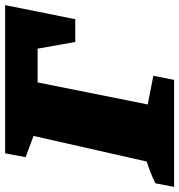

<svg xmlns="http://www.w3.org/2000/svg" viewBox="-38 -705 700 750"><g transform="rotate(-90 312.0 -330.0)"><path d="M667 -660 612 -386H523L497 -533H365L279 -103L391 -81L375 0H-43L-29 -73Q-9 -83 12.5 -91.5Q34 -100 56 -107L156 -549L73 -580L88 -660Z"/></g></svg>

Font: Piazzolla Black
Style: Italic
Weight: 900
Italic angle: -11.3°
Designer: Juan Pablo del Peral
Foundry: Huerta Tipografica
Version: Version 1.330